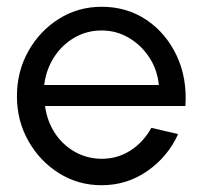

<svg xmlns="http://www.w3.org/2000/svg" viewBox="-20 -534 598 567"><path d="M280 13Q211 13 154.2 -22.5Q97.5 -58 63.8 -117.8Q30 -177.5 30 -250Q30 -323 63.8 -383Q97.5 -443 154.2 -478.5Q211 -514 280 -514Q355 -514 412.8 -475Q470.5 -436 501.8 -369.5Q533 -303 527.5 -221H113Q119 -176.5 142 -141.2Q165 -106 200.8 -85.8Q236.5 -65.5 280 -65Q327 -65 365.2 -89.5Q403.5 -114 427 -156.5L506 -138Q476 -71.5 415.5 -29.2Q355 13 280 13ZM110.5 -283H449Q445 -327 421.5 -363.5Q398 -400 361 -422Q324 -444 280 -444Q236 -444 199.2 -422.5Q162.5 -401 139.2 -364.5Q116 -328 110.5 -283Z"/></svg>

Font: Urbanist
Style: Regular
Weight: 400
Designer: Corey Hu
Foundry: Corey Hu
Version: Version 1.330; ttfautohint (v1.8.4.7-5d5b)